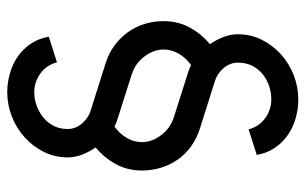

<svg xmlns="http://www.w3.org/2000/svg" viewBox="-180 -670 860 541"><g transform="rotate(-90 250.5 -400.0)"><path d="M461 -370Q461 -329 443 -296Q425 -263 396 -239Q409 -220 416.5 -200Q424 -180 424 -160Q424 -124 408.5 -93Q393 -62 367.5 -39Q342 -16 309 -3Q276 10 240 10Q213 10 187 2.5Q161 -5 140 -19.5Q119 -34 104 -56Q89 -78 84 -107L156 -130Q164 -100 188 -83Q212 -66 240 -66Q259 -66 277.5 -72Q296 -78 311 -90Q326 -102 335 -119.5Q344 -137 344 -160Q344 -182 329 -200Q314 -218 292 -225L159 -267Q130 -276 107.5 -292.5Q85 -309 70 -331Q55 -353 47.5 -378.5Q40 -404 40 -430Q40 -471 58 -504Q76 -537 105 -561Q92 -580 84.5 -600Q77 -620 77 -640Q77 -676 92.5 -707Q108 -738 133.5 -761Q159 -784 192 -797Q225 -810 261 -810Q288 -810 314 -802.5Q340 -795 361 -780.5Q382 -766 397 -744Q412 -722 417 -693L345 -670Q337 -700 313 -717Q289 -734 261 -734Q242 -734 223.5 -727.5Q205 -721 190 -709Q175 -697 166 -679.5Q157 -662 157 -640Q157 -618 172 -600Q187 -582 209 -575L342 -533Q371 -524 393.5 -507Q416 -490 431 -468.5Q446 -447 453.5 -421.5Q461 -396 461 -370ZM381 -370Q381 -396 362.5 -422Q344 -448 312 -459L186 -499Q175 -502 164 -508Q144 -494 132 -473.5Q120 -453 120 -430Q120 -404 138.5 -378Q157 -352 189 -341L315 -301Q326 -298 337 -292Q357 -306 369 -326.5Q381 -347 381 -370Z"/></g></svg>

Font: Gauge
Style: Regular
Weight: 400
Designer: Daniel Pimley
Foundry: Daniel Pimley
Version: Version 2.0